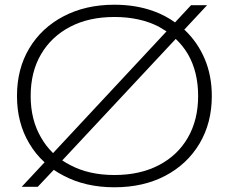

<svg xmlns="http://www.w3.org/2000/svg" viewBox="-20 -782 970 814"><path d="M790 -760H858L761 -656Q762 -655 763 -655Q818 -603 848 -532Q878 -461 878 -375Q878 -261 826 -173.5Q774 -86 681 -37Q588 12 465 12Q343 12 250 -37Q227 -49 208 -62L140 10H72L169 -94Q131 -128 104 -174Q52 -261 52 -375Q52 -490 104 -577Q156 -664 249.5 -713Q343 -762 465 -762Q557 -762 633 -734Q682 -716 722 -687ZM686 -649Q670 -659 653 -669Q573 -710 465 -710Q357 -710 277.5 -668.5Q198 -627 154 -552Q110 -477 110 -375Q110 -274 154 -199Q175 -162 205 -133ZM465 -40Q573 -40 653 -81.5Q733 -123 776.5 -198.5Q820 -274 820 -375Q820 -477 777 -552Q755 -589 725 -617L244 -102Q260 -91 278 -82Q357 -40 465 -40Z"/></svg>

Font: Bounded
Style: Regular
Weight: 200
Designer: Vlad Churkin
Version: Version 1.0